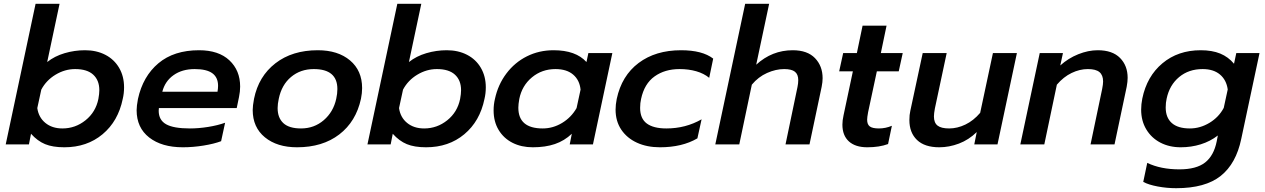

<svg xmlns="http://www.w3.org/2000/svg" viewBox="-20 -759 6647 1009"><path d="M143 -56 132 0H10L167 -739H293L228 -433Q267 -464 319.5 -479.5Q372 -495 427 -495Q487 -495 533.5 -471Q580 -447 606 -402.5Q632 -358 632 -300Q632 -268 625 -239Q601 -122 519 -53.5Q437 15 318 15Q257 15 217 -1.5Q177 -18 143 -56ZM497 -239Q502 -266 502 -285Q502 -337 470 -366.5Q438 -396 375 -396Q321 -396 272 -366.5Q223 -337 197 -288L176 -191Q183 -142 218.5 -113Q254 -84 308 -84Q376 -84 429.5 -127Q483 -170 497 -239Z M698 -180Q698 -202 705 -239Q731 -358 812.5 -426.5Q894 -495 1026 -495Q1129 -495 1185.5 -442Q1242 -389 1242 -304Q1242 -278 1236 -249L1224 -191H815L814 -177Q814 -128 853 -106Q892 -84 978 -84Q1024 -84 1074 -92Q1124 -100 1163 -114L1142 -17Q1105 -3 1049.5 6Q994 15 941 15Q830 15 764 -36.5Q698 -88 698 -180ZM1123 -277Q1126 -294 1126 -308Q1126 -352 1096 -374Q1066 -396 1003 -396Q937 -396 892 -364Q847 -332 833 -277Z M1308 -181Q1308 -203 1315 -240Q1339 -358 1427.5 -426.5Q1516 -495 1650 -495Q1756 -495 1819.5 -441.5Q1883 -388 1883 -296Q1883 -270 1877 -240Q1851 -120 1763 -52.5Q1675 15 1541 15Q1436 15 1372 -37.5Q1308 -90 1308 -181ZM1747 -240Q1753 -267 1753 -291Q1753 -396 1629 -396Q1559 -396 1509.5 -354.5Q1460 -313 1445 -240Q1439 -213 1439 -191Q1439 -140 1469 -112Q1499 -84 1562 -84Q1631 -84 1681.5 -127.5Q1732 -171 1747 -240Z M2044 -56 2033 0H1911L2068 -739H2194L2129 -433Q2168 -464 2220.5 -479.5Q2273 -495 2328 -495Q2388 -495 2434.5 -471Q2481 -447 2507 -402.5Q2533 -358 2533 -300Q2533 -268 2526 -239Q2502 -122 2420 -53.5Q2338 15 2219 15Q2158 15 2118 -1.5Q2078 -18 2044 -56ZM2398 -239Q2403 -266 2403 -285Q2403 -337 2371 -366.5Q2339 -396 2276 -396Q2222 -396 2173 -366.5Q2124 -337 2098 -288L2077 -191Q2084 -142 2119.5 -113Q2155 -84 2209 -84Q2277 -84 2330.5 -127Q2384 -170 2398 -239Z M2574 -179Q2574 -210 2581 -239Q2597 -314 2641 -372.5Q2685 -431 2749 -463Q2813 -495 2889 -495Q3006 -495 3062 -433L3072 -480H3198L3096 0H2974L2985 -56Q2946 -19 2896 -2Q2846 15 2780 15Q2720 15 2673.5 -8.5Q2627 -32 2600.5 -76Q2574 -120 2574 -179ZM3010 -191 3031 -288Q3026 -338 2992 -367Q2958 -396 2899 -396Q2828 -396 2775.5 -352.5Q2723 -309 2709 -239Q2704 -211 2704 -193Q2704 -84 2832 -84Q2886 -84 2934 -113Q2982 -142 3010 -191Z M3215 -183Q3215 -209 3221 -239Q3247 -361 3336 -428Q3425 -495 3559 -495Q3671 -495 3728 -451L3707 -350Q3679 -373 3639 -384.5Q3599 -396 3551 -396Q3474 -396 3420 -357.5Q3366 -319 3349 -239Q3344 -218 3344 -192Q3344 -136 3379 -110Q3414 -84 3482 -84Q3583 -84 3667 -132L3645 -32Q3565 15 3448 15Q3380 15 3327.5 -9Q3275 -33 3245 -77.5Q3215 -122 3215 -183Z M3896 -739H4022L3954 -419Q4037 -495 4146 -495Q4223 -495 4263 -453.5Q4303 -412 4303 -348Q4303 -328 4298 -303L4234 0H4108L4171 -302Q4175 -321 4175 -338Q4175 -368 4157.5 -382Q4140 -396 4101 -396Q4057 -396 4011 -375.5Q3965 -355 3931 -314L3865 0H3739Z M4407 -104Q4407 -126 4413 -153L4462 -384H4390L4411 -480H4483L4513 -624H4639L4609 -480H4724L4703 -384H4588L4542 -169Q4537 -142 4537 -130Q4537 -105 4551 -94.5Q4565 -84 4599 -84Q4634 -84 4667 -98L4647 -2Q4601 15 4538 15Q4475 15 4441 -16Q4407 -47 4407 -104Z M4759 -128Q4759 -156 4764 -177L4829 -480H4955L4893 -189Q4888 -162 4888 -147Q4888 -114 4907 -99Q4926 -84 4968 -84Q5011 -84 5053.5 -104.5Q5096 -125 5131 -166L5198 -480H5324L5222 0H5100L5113 -65Q5071 -24 5019.5 -4.5Q4968 15 4916 15Q4839 15 4799 -23.5Q4759 -62 4759 -128Z M5444 -480H5566L5552 -415Q5594 -453 5646.5 -474Q5699 -495 5749 -495Q5826 -495 5866 -454.5Q5906 -414 5906 -350Q5906 -330 5901 -303L5837 0H5711L5772 -291Q5777 -316 5777 -331Q5777 -364 5758 -380Q5739 -396 5697 -396Q5654 -396 5611.5 -375.5Q5569 -355 5534 -314L5468 0H5342Z M5988 197 6009 97Q6080 131 6178 131Q6267 131 6313 95Q6359 59 6374 -16L6380 -47Q6340 -16 6290 -0.5Q6240 15 6185 15Q6125 15 6078 -9.5Q6031 -34 6004 -79Q5977 -124 5977 -183Q5977 -211 5983 -241Q6007 -358 6089 -426.5Q6171 -495 6290 -495Q6350 -495 6392.5 -477.5Q6435 -460 6465 -424L6477 -480H6599L6503 -29Q6476 101 6395 165.5Q6314 230 6161 230Q6112 230 6064 221Q6016 212 5988 197ZM6411 -192 6432 -289Q6425 -339 6391 -367.5Q6357 -396 6300 -396Q6227 -396 6176.5 -354Q6126 -312 6111 -241Q6106 -220 6106 -194Q6106 -141 6138 -112.5Q6170 -84 6233 -84Q6287 -84 6336 -113.5Q6385 -143 6411 -192Z"/></svg>

Font: Prompt Medium
Style: Italic
Weight: 500
Italic angle: -12°
Designer: Katatrad Team
Foundry: CadsonDemak
Version: Version 1.001